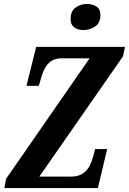

<svg xmlns="http://www.w3.org/2000/svg" viewBox="-20 -951 652 971"><path d="M2 0 11 -47 433 -656H289Q218 -656 192 -570L176 -517H114L163 -714H612L602 -666L179 -58H341Q383 -58 410 -82Q437 -106 451 -159L461 -197H522L475 0ZM402 -799Q374 -799 355.5 -812.5Q337 -826 337 -854Q337 -895 362.5 -913Q388 -931 421 -931Q447 -931 467.5 -918Q488 -905 488 -875Q488 -835 461 -817Q434 -799 402 -799Z"/></svg>

Font: Noto Serif ExtraCondensed
Style: Bold Italic
Weight: 700
Width: 2
Italic angle: -12°
Designer: Monotype Design Team
Foundry: Monotype Imaging Inc.
Version: Version 2.013; ttfautohint (v1.8.4.7-5d5b)